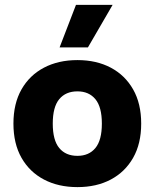

<svg xmlns="http://www.w3.org/2000/svg" viewBox="-20 -756 633 786"><path d="M297 -510Q375 -510 433.5 -479Q492 -448 525 -390Q558 -332 558 -250Q558 -168 525 -110Q492 -52 433.5 -21Q375 10 297 10Q219 10 160 -21Q101 -52 68 -110Q35 -168 35 -250Q35 -332 68 -390Q101 -448 160 -479Q219 -510 297 -510ZM297 -382Q249 -382 222.5 -350Q196 -318 196 -250Q196 -182 222.5 -150Q249 -118 297 -118Q344 -118 370.5 -150Q397 -182 397 -250Q397 -318 370.5 -350Q344 -382 297 -382ZM291 -736H441L340 -562H224Z"/></svg>

Font: Prodigy Sans
Style: Bold
Weight: 700
Designer: Wei Huang
Foundry: Wei Huang
Version: Version 1.003; ttfautohint (v1.8.3)